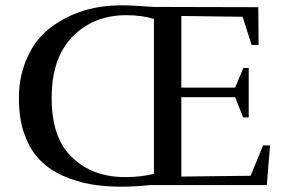

<svg xmlns="http://www.w3.org/2000/svg" viewBox="-20 -695 1069 721"><path d="M432 6Q490 6 542 0H982L994 -149H968L921 -35L661 -32V-330H863L893 -254H914V-440H894L863 -366H661V-635L891 -632L925 -526H951L950 -668L556 -669Q478 -675 436 -675Q282 -675 172 -593Q115 -551 84 -482Q51 -412 51 -328Q51 -244 73 -188Q94 -130 130 -94Q165 -58 216 -35Q269 -12 321 -3Q374 6 432 6ZM558 -624V-42Q508 -30 450 -30Q328 -30 252 -103Q174 -175 174 -327Q174 -479 254 -559Q333 -638 454 -638Q511 -638 558 -624Z"/></svg>

Font: Rufina
Style: Regular
Weight: 400
Designer: Martin Sommaruga
Foundry: Martin Sommaruga
Version: Version